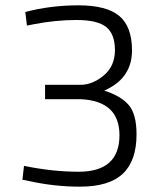

<svg xmlns="http://www.w3.org/2000/svg" viewBox="-20 -690 600 720"><path d="M75 -645Q169 -670 274.5 -670Q380 -670 427.5 -630Q475 -590 475 -501Q475 -402 383 -356L371 -350Q432 -331 462 -297Q492 -263 492 -186Q492 -87 440.5 -38.5Q389 10 280 10Q186 10 94 -10L64 -16L70 -68Q177 -46 275 -46Q428 -46 428 -183Q428 -311 283 -318H149V-372H282Q327 -372 369 -407Q411 -442 411 -502Q411 -562 378.5 -588.5Q346 -615 267 -615Q188 -615 106 -599L81 -594Z"/></svg>

Font: Titillium Web Light
Style: Regular
Weight: 300
Version: Version 1.002;PS 57.000;hotconv 1.0.70;makeotf.lib2.5.55311